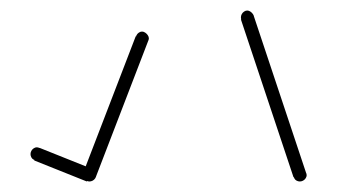

<svg xmlns="http://www.w3.org/2000/svg" viewBox="-20 -413 640 365"><path d="M38 -120Q38 -117 39.5 -114Q41 -111 44 -109.5Q47 -108 50 -108Q53 -108 56 -109.5Q59 -111 61 -114Q63 -117 63 -120Q63 -123 61 -126Q59 -129 56 -131Q53 -133 50 -133Q47 -133 44 -131Q41 -129 39.5 -126Q38 -123 38 -120Z M55 -132 45 -108 145 -68 155 -92Z M138 -80Q138 -77 139.5 -74Q141 -71 144 -69.5Q147 -68 150 -68Q153 -68 156 -69.5Q159 -71 161 -74Q163 -77 163 -80Q163 -83 161 -86Q159 -89 156 -91Q153 -93 150 -93Q147 -93 144 -91Q141 -89 139.5 -86Q138 -83 138 -80Z M138 -84 162 -76 262 -336 238 -344Z M238 -340Q238 -337 239.5 -334Q241 -331 244 -329.5Q247 -328 250 -328Q253 -328 256 -329.5Q259 -331 261 -334Q263 -337 263 -340Q263 -343 261 -346Q259 -349 256 -351Q253 -353 250 -353Q247 -353 244 -351Q241 -349 239.5 -346Q238 -343 238 -340Z M438 -380Q438 -377 439.5 -374Q441 -371 444 -369.5Q447 -368 450 -368Q453 -368 456 -369.5Q459 -371 461 -374Q463 -377 463 -380Q463 -383 461 -386Q459 -389 456 -391Q453 -393 450 -393Q447 -393 444 -391Q441 -389 439.5 -386Q438 -383 438 -380Z M462 -384 438 -376 538 -76 562 -84Z M538 -80Q538 -77 539.5 -74Q541 -71 544 -69.5Q547 -68 550 -68Q553 -68 556 -69.5Q559 -71 561 -74Q563 -77 563 -80Q563 -83 561 -86Q559 -89 556 -91Q553 -93 550 -93Q547 -93 544 -91Q541 -89 539.5 -86Q538 -83 538 -80Z"/></svg>

Font: Linefont Thin
Style: Regular
Weight: 100
Monospace: yes
Version: Version 3.002;gftools[0.9.33]